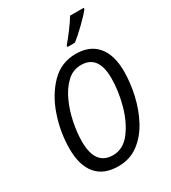

<svg xmlns="http://www.w3.org/2000/svg" viewBox="-226 -1062 1061 1188"><g transform="rotate(-30 304.5 -468.5)"><path d="M264 10Q346 10 407 -35.5Q468 -81 507.5 -155Q547 -229 566.5 -315.5Q586 -402 586 -483Q586 -599 533 -662Q480 -725 380 -725Q275 -725 202.5 -650.5Q130 -576 92 -463Q54 -350 54 -234Q54 -116 107 -53Q160 10 264 10ZM269 -66Q143 -66 143 -234Q143 -297 157.5 -369Q172 -441 201 -504.5Q230 -568 273 -608.5Q316 -649 374 -649Q497 -649 497 -485Q497 -394 470.5 -297Q444 -200 393 -133Q342 -66 269 -66ZM358 -787H411Q445 -813 495 -861.5Q545 -910 566 -938V-947H469Q449 -914 419 -873.5Q389 -833 359 -798Z"/></g></svg>

Font: Noto Sans UI SemiCondensed
Style: Italic
Weight: 400
Width: 4
Italic angle: -12°
Designer: Monotype Design Team
Foundry: Monotype Imaging Inc.
Version: Version 1.901